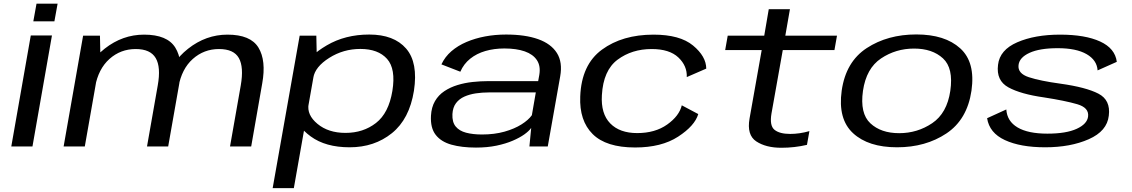

<svg xmlns="http://www.w3.org/2000/svg" viewBox="-20 -778 6013 1020"><path d="M40 0H152.5L256 -589.5H143.5ZM174 -758.5 157 -664.5H269L286 -758.5Z M318 0H430.5L513.5 -471.5L511 -588.5H421.5ZM761 0H873.5L932.5 -334.5Q954 -456.5 911.2 -525.2Q868.5 -594 745.5 -594Q631 -594 536.5 -519.8Q442 -445.5 423.5 -339L485 -316Q502.5 -412 561.5 -464.8Q620.5 -517.5 701 -517.5Q779 -517.5 807.2 -469.5Q835.5 -421.5 818 -324ZM1202 0H1314.5L1373 -334.5Q1395 -456.5 1353 -525.2Q1311 -594 1188.5 -594Q1074 -594 979 -519Q884 -444 866 -339L928 -316Q945 -412 1004.2 -464.8Q1063.5 -517.5 1143.5 -517.5Q1222 -517.5 1249 -469.5Q1276 -421.5 1259 -324Z M1428.5 221.5H1541L1663 -469.5L1660.5 -588.5H1572ZM1837.5 4.5Q1969 4.5 2062 -70.5Q2155 -145.5 2179 -295.5Q2202 -445.5 2137.5 -520Q2073 -594.5 1941.5 -594.5Q1813.5 -594.5 1715.5 -536.8Q1617.5 -479 1608.5 -428.5L1644.5 -365.5Q1654 -423 1729 -470.5Q1804 -518 1894.5 -518Q1989 -518 2036.2 -465.2Q2083.5 -412.5 2064.5 -295Q2045 -177 1977.2 -124.5Q1909.5 -72 1815.5 -72Q1724.5 -72 1666.8 -119.8Q1609 -167.5 1619.5 -225.5L1561.5 -161.5Q1552 -111 1630.8 -53.2Q1709.5 4.5 1837.5 4.5Z M2508.5 6Q2568.5 6 2617.5 -4.2Q2666.5 -14.5 2703.8 -30.5Q2741 -46.5 2765.8 -64.2Q2790.5 -82 2802 -98.5L2792.5 0H2890L2956 -372Q2969.5 -447.5 2938.5 -496.5Q2907.5 -545.5 2838.8 -570Q2770 -594.5 2668.5 -594.5Q2610.5 -594.5 2557.2 -584.5Q2504 -574.5 2458.2 -555Q2412.5 -535.5 2378.2 -506Q2344 -476.5 2325 -436L2425.5 -397Q2443.5 -438.5 2477.8 -466Q2512 -493.5 2558.5 -507Q2605 -520.5 2659.5 -520.5Q2723.5 -520.5 2767.8 -505Q2812 -489.5 2832.5 -458.2Q2853 -427 2845 -380L2839 -347H2572Q2533 -347 2491 -342.5Q2449 -338 2410.5 -326.2Q2372 -314.5 2340.8 -293.8Q2309.5 -273 2290.8 -240.8Q2272 -208.5 2269.5 -163Q2266 -98.5 2294.5 -61.8Q2323 -25 2378 -9.5Q2433 6 2508.5 6ZM2540.5 -63.5Q2492.5 -63.5 2456.2 -73Q2420 -82.5 2400.8 -106Q2381.5 -129.5 2383.5 -172Q2385.5 -207.5 2402.5 -230Q2419.5 -252.5 2447 -264.8Q2474.5 -277 2508 -282Q2541.5 -287 2577 -287H2826.5L2805.5 -166Q2787.5 -140.5 2750.2 -117Q2713 -93.5 2659.8 -78.5Q2606.5 -63.5 2540.5 -63.5Z M3354 5.5Q3494 5.5 3582.5 -52Q3671 -109.5 3689.5 -172L3602 -218.5Q3588.5 -162 3524.5 -116.5Q3460.5 -71 3365 -71Q3272 -71 3221.8 -122.5Q3171.5 -174 3177.5 -272.5Q3185 -404.5 3261 -461Q3337 -517.5 3442 -517.5Q3536.5 -517.5 3583.8 -472.8Q3631 -428 3628.5 -368.5L3732 -413.5Q3731.5 -478.5 3661.8 -536.2Q3592 -594 3452 -594Q3286.5 -594 3177.8 -514.2Q3069 -434.5 3062.5 -265.5Q3057 -137 3128.5 -65.8Q3200 5.5 3354 5.5Z M4131 7Q4201.5 7 4267 -8.5L4280 -81.5Q4228 -66.5 4178 -66.5Q4121.5 -66.5 4094.5 -88.5Q4067.5 -110.5 4078.5 -175L4138.5 -512H4413L4426.5 -588.5H4152L4176.5 -729H4064L4040 -588.5H3846L3832.5 -512H4026.5L3962 -148.5Q3946.5 -60.5 3997.8 -26.8Q4049 7 4131 7Z M4745.5 4.5Q4897.5 4.5 5008 -69.2Q5118.5 -143 5141 -296.5Q5162.5 -447.5 5081.2 -521.2Q5000 -595 4848 -595Q4695.5 -595 4584.5 -522.5Q4473.5 -450 4451.5 -296.5Q4430.5 -145.5 4511.8 -70.5Q4593 4.5 4745.5 4.5ZM4757 -70.5Q4660 -70.5 4603.8 -123Q4547.5 -175.5 4564.5 -295.5Q4582 -415 4660.5 -467.5Q4739 -520 4836 -520Q4933 -520 4989.5 -468Q5046 -416 5028.5 -295.5Q5011 -176.5 4932.2 -123.5Q4853.5 -70.5 4757 -70.5Z M5532.5 4.5Q5667 4.5 5764.2 -38.5Q5861.5 -81.5 5870.5 -163.5Q5881 -246.5 5815.2 -280.5Q5749.5 -314.5 5613.5 -333.5Q5506.5 -348 5446 -367.8Q5385.5 -387.5 5391 -432.5Q5395.5 -472.5 5449.2 -497.2Q5503 -522 5599 -522Q5698 -522 5752.8 -490.2Q5807.5 -458.5 5811 -404L5913 -449.5Q5904 -521 5824.5 -557.5Q5745 -594 5611.5 -594Q5478 -594 5384.5 -553.5Q5291 -513 5282 -433.5Q5271.5 -350 5337 -314Q5402.5 -278 5526.5 -260.5Q5639 -243 5702.5 -224.5Q5766 -206 5760.5 -159.5Q5756 -119.5 5700.2 -93.8Q5644.5 -68 5544 -68Q5441.5 -68 5385.8 -101Q5330 -134 5326 -196.5L5224 -150Q5236 -72 5318.5 -33.8Q5401 4.5 5532.5 4.5Z"/></svg>

Font: Anybody Expanded
Style: Italic
Weight: 400
Width: 7
Italic angle: -10°
Version: Version 1.113;gftools[0.9.25]